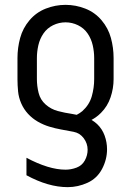

<svg xmlns="http://www.w3.org/2000/svg" viewBox="-20 -558 540 791"><path d="M259 213Q179 213 89 164V92Q181 141 250 141Q273 141 295.5 132.5Q318 124 329.5 103Q341 82 341 59Q341 33 325 11.5Q309 -10 283 -15Q257 -20 232 -24.5Q207 -29 182.5 -36.5Q158 -44 135.5 -57Q113 -70 95.5 -89Q78 -108 67.5 -132Q57 -156 54.5 -181.5Q52 -207 52 -232V-319Q52 -361 63 -401.5Q74 -442 101.5 -474.5Q129 -507 168.5 -522.5Q208 -538 250 -538Q292 -538 331.5 -522.5Q371 -507 398.5 -474.5Q426 -442 437 -401.5Q448 -361 448 -319V-232Q448 -194 435.5 -157Q423 -120 396 -93Q378 -75 357 -64Q369 -57 380 -47Q401 -27 411 0.5Q421 28 421 57Q421 99 400.5 138Q380 177 340.5 195Q301 213 259 213ZM296 -85Q308 -91 319 -100Q348 -126 358 -161Q368 -196 368 -232V-319Q368 -345 362 -371.5Q356 -398 341 -420Q326 -442 301.5 -454Q277 -466 250 -466Q223 -466 198.5 -454Q174 -442 159 -420Q144 -398 138 -371.5Q132 -345 132 -319V-232Q132 -204 139 -175.5Q146 -147 168 -127.5Q190 -108 218.5 -100.5Q247 -93 275 -89Q285 -87 296 -85Z"/></svg>

Font: Iosevka SS01
Style: Regular
Weight: 400
Monospace: yes
Designer: Belleve Invis
Foundry: Belleve Invis
Version: 2.3.3; ttfautohint (v1.8.3)